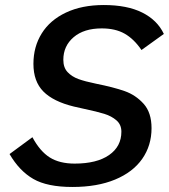

<svg xmlns="http://www.w3.org/2000/svg" viewBox="-20 -732 672 764"><path d="M18 -119 109 -186Q139 -130 178 -105.5Q217 -81 277 -81Q365 -81 414 -115Q463 -149 463 -208Q463 -236 443.5 -253Q424 -270 395 -279Q366 -288 314 -299L274 -308Q192 -328 152.5 -368Q113 -408 113 -478Q113 -546 146 -599Q179 -652 242.5 -682Q306 -712 393 -712Q486 -712 546 -682Q606 -652 632 -597L543 -533Q513 -577 476 -598Q439 -619 385 -619Q314 -619 273 -584Q232 -549 232 -494Q232 -463 249 -445Q266 -427 292 -417.5Q318 -408 362 -399Q432 -385 476 -369.5Q520 -354 551.5 -319Q583 -284 583 -222Q583 -153 546 -100Q509 -47 438 -17.5Q367 12 268 12Q168 12 112.5 -20Q57 -52 18 -119Z"/></svg>

Font: KoHo SemiBold
Style: Italic
Weight: 600
Italic angle: -10°
Version: Version 1.000; ttfautohint (v1.6)